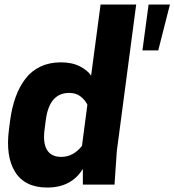

<svg xmlns="http://www.w3.org/2000/svg" viewBox="-20 -820 775 853"><path d="M189.9 13.2Q90.8 13.2 47.4 -55.9Q3.9 -125 20 -246.1L24.9 -284.2Q32.7 -342.8 49.6 -389.2Q66.4 -435.5 93.3 -470.5Q120.1 -505.4 159.9 -524.2Q199.7 -543 250 -543Q300.8 -543 335.4 -524.9Q370.1 -506.8 384.8 -483.9L426.8 -799.8H585L499 -148.9L488.8 0H348.1V-69.8Q297.4 13.2 189.9 13.2ZM287.1 -407.2Q198.2 -407.2 183.1 -284.2L178.2 -246.1Q169.9 -185.5 188.7 -154.3Q207.5 -123 252 -123Q305.7 -123 344.2 -171.9L368.2 -355Q358.4 -375 338.4 -391.1Q318.4 -407.2 287.1 -407.2ZM640.1 -799.8H734.9L683.1 -596.2H612.8Z"/></svg>

Font: Cooper Hewitt
Style: Bold Italic
Weight: 712
Designer: Village Type and Design LLC
Foundry: Cooper Hewitt Smithsonian Design Museum
Version: 1.000